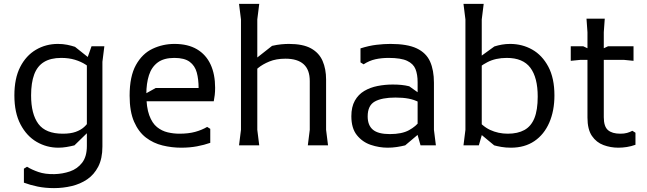

<svg xmlns="http://www.w3.org/2000/svg" viewBox="-20 -748 3328 988"><path d="M258 220Q212 220 173.5 212Q135 204 103 192V120L119 110Q143 125 177.5 137Q212 149 260 148Q302 147 340 134Q378 121 402.5 89.5Q427 58 427 3V-442L451 -510H517L507 -430V6Q507 68 485.5 109.5Q464 151 428.5 175Q393 199 348.5 209.5Q304 220 258 220ZM280 12Q220 12 168.5 -18Q117 -48 85.5 -108Q54 -168 54 -257Q54 -345 84 -403.5Q114 -462 165 -492Q216 -522 278 -522Q304 -522 326 -517.5Q348 -513 366 -507L464 -429V-378Q446 -399 421.5 -415Q397 -431 365.5 -440.5Q334 -450 295 -450Q241 -450 206.5 -429Q172 -408 156 -365Q140 -322 140 -257Q140 -161 177.5 -110.5Q215 -60 303 -60Q343 -60 369.5 -69.5Q396 -79 413 -94.5Q430 -110 441 -129V-76L363 0Q343 5 322 8.5Q301 12 280 12Z M647 -256Q647 -355 679.5 -413.5Q712 -472 765 -497Q818 -522 878 -522Q947 -522 993.5 -494.5Q1040 -467 1063.5 -416.5Q1087 -366 1087 -296Q1087 -276 1085 -259Q1083 -242 1080 -227H691V-245L781 -295H1002Q1002 -340 992.5 -375Q983 -410 956 -430Q929 -450 877 -450Q823 -450 791.5 -426.5Q760 -403 746.5 -361Q733 -319 733 -263Q733 -196 748 -155Q763 -114 788 -94Q813 -74 843 -67Q873 -60 903 -60Q950 -60 984.5 -69.5Q1019 -79 1046 -95L1062 -85V-13Q1031 -2 993.5 5Q956 12 912 12Q864 12 816.5 0.5Q769 -11 731 -40Q693 -69 670 -121.5Q647 -174 647 -256Z M1564 0 1574 -80V-331Q1574 -389 1542.5 -417.5Q1511 -446 1449 -446Q1401 -446 1366 -431.5Q1331 -417 1308 -398Q1285 -379 1272 -364V-427L1380 -512Q1406 -518 1427.5 -520Q1449 -522 1467 -522Q1539 -522 1580.5 -499Q1622 -476 1640 -434.5Q1658 -393 1658 -339V-80L1668 0ZM1210 0 1220 -80V-648L1210 -728H1314L1304 -648V-80L1314 0Z M2144 0 2129 -53V-325Q2129 -365 2118 -392.5Q2107 -420 2075 -435Q2043 -450 1980 -450Q1943 -450 1911.5 -443Q1880 -436 1851 -417L1835 -427V-499Q1879 -513 1917.5 -517.5Q1956 -522 1989 -522Q2076 -522 2124.5 -499Q2173 -476 2193 -431.5Q2213 -387 2213 -322V-80L2223 0ZM1975 12Q1931 12 1888 -2.5Q1845 -17 1816.5 -52.5Q1788 -88 1788 -150Q1788 -198 1806 -230Q1824 -262 1854.5 -280Q1885 -298 1923 -305.5Q1961 -313 2001 -313Q2025 -313 2045.5 -311Q2066 -309 2086 -304L2138 -267V-221Q2112 -235 2082.5 -240.5Q2053 -246 2015 -246Q1945 -246 1908.5 -225.5Q1872 -205 1872 -149Q1872 -103 1899 -80.5Q1926 -58 1986 -58Q2048 -58 2084.5 -78Q2121 -98 2141 -126L2161 -81L2065 0Q2045 5 2022 8.5Q1999 12 1975 12Z M2609 12Q2582 12 2559.5 8Q2537 4 2523 0L2423 -83V-148Q2460 -99 2502 -79.5Q2544 -60 2593 -60Q2644 -60 2678.5 -79Q2713 -98 2730 -140Q2747 -182 2747 -251Q2747 -349 2709 -399.5Q2671 -450 2588 -450Q2530 -450 2488 -428Q2446 -406 2419 -377V-433L2524 -509Q2543 -515 2563 -518.5Q2583 -522 2605 -522Q2667 -522 2718.5 -493Q2770 -464 2801.5 -405Q2833 -346 2833 -257Q2833 -178 2806.5 -117Q2780 -56 2730 -22Q2680 12 2609 12ZM2365 0 2375 -80V-648L2365 -728H2469L2459 -648V-52L2444 0Z M3003 -143V-582L2998 -652H3092L3087 -582V-145Q3087 -97 3108.5 -78.5Q3130 -60 3172 -60Q3192 -60 3206.5 -64Q3221 -68 3234 -75L3250 -65V-3Q3228 5 3205.5 8.5Q3183 12 3162 12Q3122 12 3085.5 -1.5Q3049 -15 3026 -48.5Q3003 -82 3003 -143ZM2917 -435V-510H2981L3045 -480L3109 -510H3240V-435L3190 -440H2967Z"/></svg>

Font: AR One Sans
Style: Regular
Weight: 400
Designer: Niteesh Yadav
Foundry: Niteesh Yadav
Version: Version 1.001;gftools[0.9.33]